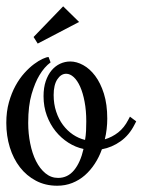

<svg xmlns="http://www.w3.org/2000/svg" viewBox="-25 -592 454 612"><path d="M409.2 -205.1 403.8 -194.8Q387.2 -161.6 359.6 -141.8Q332 -122.1 299.8 -116.2Q291 -91.3 277.1 -70.1Q263.2 -48.8 245.4 -33.2Q227.5 -17.6 205.3 -8.8Q183.1 0 157.2 0Q119.6 0 89.6 -15.9Q59.6 -31.7 38.6 -58.8Q17.6 -85.9 6.3 -122.3Q-4.9 -158.7 -4.9 -200.2Q-4.9 -236.3 3.4 -265.9Q11.7 -295.4 24.4 -318.6Q37.1 -341.8 52.7 -359.1Q68.4 -376.5 83.5 -387.7Q98.6 -398.9 111.1 -404.5Q123.5 -410.2 129.9 -410.2L136.2 -393.1Q116.2 -378.4 100.6 -352.1Q86.9 -329.6 75.9 -292.5Q64.9 -255.4 64.9 -200.2Q64.9 -166.5 71.3 -134.8Q77.6 -103 89.8 -78.6Q102.1 -54.2 119.9 -39.6Q137.7 -24.9 160.2 -24.9Q190.9 -24.9 211.2 -49.6Q231.4 -74.2 241.2 -117.2Q215.8 -122.6 192.9 -137.2Q169.9 -151.9 152.3 -173.6Q134.8 -195.3 124.3 -223.6Q113.8 -252 113.8 -285.2Q113.8 -312.5 120.8 -333.3Q127.9 -354 139.6 -367.9Q151.4 -381.8 166.7 -388.9Q182.1 -396 199.2 -396Q219.2 -396 240.2 -384.5Q261.2 -373 278.3 -350.3Q295.4 -327.6 306.2 -293.5Q316.9 -259.3 316.9 -213.9Q316.9 -196.8 314.9 -180.2Q313 -163.6 309.1 -147.9Q332.5 -154.8 351.8 -169.9Q371.1 -185.1 383.8 -210L389.2 -220.2ZM146 -289.1Q146 -260.3 154.1 -236.1Q162.1 -211.9 175.8 -193.6Q189.5 -175.3 207.5 -163.1Q225.6 -150.9 246.1 -146Q248.5 -159.7 249.3 -174.6Q250 -189.5 250 -205.1Q250 -239.7 244.6 -267.8Q239.3 -295.9 230.5 -315.7Q221.7 -335.4 210 -346.2Q198.2 -356.9 186 -356.9Q169.4 -356.9 157.7 -339.1Q146 -321.3 146 -289.1ZM82 -474.1 176.3 -571.8 227.1 -522 95.2 -453.1Z"/></svg>

Font: Rochester
Style: Regular
Weight: 400
Version: Version 1.006